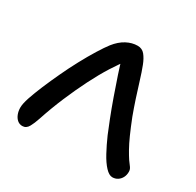

<svg xmlns="http://www.w3.org/2000/svg" viewBox="-119 -637 795 780"><g transform="rotate(30 278.0 -246.5)"><path d="M73 12Q59.4 12 49.5 3.5Q39.6 -5 34.2 -19Q28.8 -33 28.8 -49.4Q28.8 -67.2 38.9 -97.5Q49 -127.8 65.3 -166.3Q81.6 -204.8 100 -244Q119.2 -285.4 140.9 -325.7Q162.6 -366 182.9 -398.7Q203.2 -431.4 217.6 -450Q239.6 -477.8 265.2 -491.4Q290.8 -505 316.8 -505Q338 -505 350.9 -489.1Q363.8 -473.2 373.4 -448.2Q384 -420.8 394.6 -385.9Q405.2 -351 417.2 -314.5Q429.2 -278 441.8 -244Q458.4 -202 471.8 -172Q485.2 -142 497.1 -120.9Q509 -99.8 518.6 -85.4Q529 -71.8 535.2 -62.9Q541.4 -54 541.4 -43.4Q541.4 -27.8 535 -15.9Q528.6 -4 517.9 2.7Q507.2 9.4 493.8 9.4Q478.4 9.4 460.7 -9.5Q443 -28.4 425.8 -60.2Q408.6 -92 392.4 -128.8Q382.8 -151.6 367.5 -190.5Q352.2 -229.4 336.1 -274.9Q320 -320.4 306 -362.4Q292 -404.4 285 -431.8L312 -432Q289.4 -404.6 263.8 -364Q238.2 -323.4 212.5 -272.4Q186.8 -221.4 162.8 -164.8Q138.8 -108.2 119.2 -48.8Q111.2 -24.4 101.2 -6.2Q91.2 12 73 12Z"/></g></svg>

Font: Shantell Sans Light
Style: Regular
Weight: 300
Designer: Stephen Nixon, Anya Danilova, Shantell Martin
Foundry: Arrow Type
Version: Version 1.011;[c5ecc13dd]